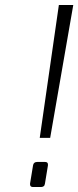

<svg xmlns="http://www.w3.org/2000/svg" viewBox="-20 -753 315 773"><path d="M140 -198 217 -733H275L182 -198ZM113 0Q101 0 101 -11Q101 -12 101 -12.5Q101 -13 101 -14L113 -87Q115 -101 130 -101H161Q173 -101 173 -91Q173 -90 173 -89Q173 -88 173 -87L161 -14Q160 -6 155.5 -3Q151 0 145 0Z"/></svg>

Font: Exo Thin Light
Style: Italic
Weight: 300
Italic angle: -9°
Version: Version 2.000